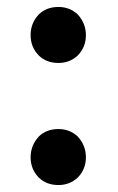

<svg xmlns="http://www.w3.org/2000/svg" viewBox="-20 -516 338 552"><path d="M92 -124Q114 -145 148 -145Q180 -145 203 -124Q227 -98 227 -64Q227 -29 203 -5Q180 16 148 16Q114 16 92 -5Q68 -29 68 -64Q68 -98 92 -124ZM92 -475Q114 -496 148 -496Q180 -496 203 -475Q227 -449 227 -415Q227 -380 203 -356Q180 -335 148 -335Q114 -335 92 -356Q68 -380 68 -415Q68 -450 92 -475Z"/></svg>

Font: ArsenalBold
Style: Bold
Weight: 700
Designer: Andrij Shevchenko
Foundry: Stairsfor.com
Version: Version 1.000